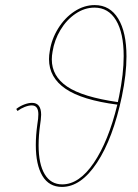

<svg xmlns="http://www.w3.org/2000/svg" viewBox="-20 -731 545 756"><path d="M478 -509Q478 -439 460 -352Q425 -186 362 -90.5Q299 5 224 5Q173 5 147 -38.5Q121 -82 121 -160Q121 -198 127 -241Q131 -265 131 -281Q131 -316 105 -316Q93 -316 77.5 -310Q62 -304 49 -294L44 -302Q58 -313 75 -319.5Q92 -326 106 -326Q142 -326 142 -279Q142 -271 140.5 -258.5Q139 -246 138 -240Q132 -197 132 -159Q132 -85 156 -45Q180 -5 225 -5Q292 -5 349.5 -90Q407 -175 442 -319Q303 -337 238 -381.5Q173 -426 173 -498Q173 -514 176 -530Q183 -577 209 -619Q235 -661 273 -686Q311 -711 353 -711Q413 -711 445.5 -657.5Q478 -604 478 -509ZM467 -510Q467 -601 437 -651Q407 -701 352 -701Q313 -701 277.5 -677Q242 -653 218 -613Q194 -573 187 -528Q184 -512 184 -497Q184 -431 244.5 -390Q305 -349 444 -329L449 -352Q467 -441 467 -510Z"/></svg>

Font: Ysabeau Infant Hairline
Style: Italic
Weight: 100
Italic angle: -12°
Designer: Christian Thalmann (Catharsis Fonts)
Version: Version 0.003